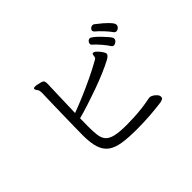

<svg xmlns="http://www.w3.org/2000/svg" viewBox="-123 -973 1247 1247"><g transform="rotate(-45 500.0 -349.5)"><path d="M892 -552Q881 -552 873 -563Q862 -580 836.5 -607.5Q811 -635 788 -654Q782 -660 782 -667Q782 -676 790.5 -683.5Q799 -691 809 -691Q818 -691 823 -686Q872 -648 892.5 -627Q913 -606 917.5 -597Q922 -588 922 -584Q922 -568 911 -560Q900 -552 892 -552ZM686 -561Q696 -561 709.5 -547.5Q723 -534 733.5 -518.5Q744 -503 744 -495Q744 -481 718 -466Q683 -447 632.5 -425.5Q582 -404 526 -384Q470 -364 417 -347Q364 -330 325 -320Q325 -300 324.5 -281Q324 -262 324 -245Q324 -199 328 -166.5Q332 -134 348.5 -114Q365 -94 402.5 -84.5Q440 -75 508 -75Q542 -75 580.5 -77Q619 -79 655 -83.5Q691 -88 716 -93Q719 -94 727.5 -95.5Q736 -97 740 -97Q751 -97 764 -89Q777 -81 786.5 -70Q796 -59 796 -47Q796 -34 786.5 -30Q777 -26 769 -24Q720 -17 658.5 -12.5Q597 -8 535 -8Q457 -8 403.5 -16.5Q350 -25 318.5 -48.5Q287 -72 273 -115.5Q259 -159 259 -229Q259 -264 260 -311Q261 -358 262 -407.5Q263 -457 264 -501Q265 -545 266 -575Q267 -605 267 -611Q267 -618 266 -626Q265 -634 263 -638Q260 -644 254.5 -651Q249 -658 249 -664Q249 -667 250 -668Q253 -673 264 -673Q273 -673 286 -670Q299 -667 311 -664Q326 -660 330 -652Q334 -644 334 -634V-623Q334 -617 332.5 -578Q331 -539 329.5 -482.5Q328 -426 326 -367Q375 -385 434 -410Q493 -435 552.5 -463.5Q612 -492 661 -520Q671 -525 673 -534Q675 -543 676 -551Q677 -559 683 -561ZM848 -530Q848 -517 837 -508Q826 -499 815 -499Q806 -499 799 -509Q786 -530 761 -559Q736 -588 716 -605Q711 -609 711 -617Q711 -626 718.5 -634.5Q726 -643 736 -643Q745 -643 762 -629Q779 -615 797.5 -596Q816 -577 829.5 -561Q843 -545 845 -540Q848 -536 848 -530Z"/></g></svg>

Font: Klee One SemiBold
Style: Regular
Weight: 600
Designer: Fontworks Inc.
Foundry: Fontworks Inc.
Version: Version 1.00;January 12, 2022;FontCreator 13.0.0.2683 64-bit